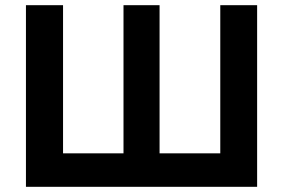

<svg xmlns="http://www.w3.org/2000/svg" viewBox="-20 -720 1091 740"><path d="M829 -129V-700H971V0H80V-700H223V-129H456V-700H595V-129Z"/></svg>

Font: Von Semi
Style: Regular
Weight: 600
Version: Version 4.000; ttfautohint (v1.8.4.7-5d5b)